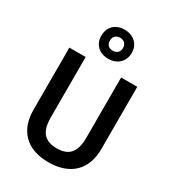

<svg xmlns="http://www.w3.org/2000/svg" viewBox="-234 -1128 1145 1266"><g transform="rotate(30 338.0 -494.5)"><path d="M337 -778C404 -778 453 -821 453 -890C453 -956 403 -999 337 -999C268 -999 222 -956 222 -888C222 -821 268 -778 337 -778ZM337 -839C304 -839 287 -858 287 -889C287 -919 308 -938 337 -938C366 -938 387 -919 387 -889C387 -858 366 -839 337 -839ZM596 -240V-714H473V-255C473 -147 432 -97 339 -97C249 -97 203 -141 203 -254V-714H79V-241C79 -85 169 10 336 10C510 10 596 -91 596 -240Z"/></g></svg>

Font: Noto Sans Gurmukhi SemiCondensed SemiBold
Style: Regular
Weight: 600
Width: 4
Designer: Jelle Bosma - Monotype Design Team
Foundry: Monotype Imaging Inc.
Version: Version 2.004